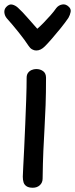

<svg xmlns="http://www.w3.org/2000/svg" viewBox="-21 -866 352 901"><path d="M104 -501Q104 -515 110.5 -524Q117 -533 127.5 -537.5Q138 -542 149 -542Q168 -542 181.5 -532Q195 -522 195 -501Q195 -429 193 -373Q191 -317 188 -266Q185 -215 182.5 -158.5Q180 -102 179 -28Q179 -9 166 3Q153 15 133 15Q114 15 103.5 8Q93 1 89.5 -10.5Q86 -22 86 -37Q86 -46 88 -82Q90 -118 92.5 -170.5Q95 -223 97.5 -283Q100 -343 102 -400Q104 -457 104 -501ZM243 -828Q254 -842 271 -845Q288 -848 302 -834Q313 -824 310.5 -810Q308 -796 300 -782Q285 -760 264 -734Q243 -708 223 -685Q203 -662 190 -649Q180 -639 170 -634Q160 -629 149 -629Q139 -629 129.5 -634.5Q120 -640 113 -651Q97 -676 67.5 -713Q38 -750 11 -780Q1 -792 -0.5 -807Q-2 -822 8 -833Q22 -848 36.5 -844.5Q51 -841 63 -830Q84 -811 108.5 -782.5Q133 -754 154 -731Q168 -743 184 -759.5Q200 -776 216 -794Q232 -812 243 -828Z"/></svg>

Font: Playpen Sans
Style: Regular
Weight: 400
Designer: Laura Meseguer, Veronika Burian, José Scaglione, Kostas Bartsokas, Vera Evstafieva, Tom Grace, Yorlmar Campos
Foundry: TypeTogether
Version: Version 2.000